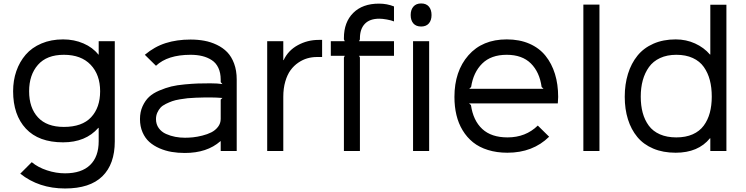

<svg xmlns="http://www.w3.org/2000/svg" viewBox="-20 -866 4275 1101"><path d="M554.2 -342.8Q554.2 -437.5 499.8 -494.6Q445.3 -551.8 346.2 -551.8Q248 -551.8 197.5 -494.1Q147 -436.5 147 -342.8Q147 -247.6 197.8 -192.9Q248.5 -138.2 346.2 -138.2Q450.7 -138.2 502.4 -193.6Q554.2 -249 554.2 -342.8ZM545.9 -629.9H638.2V-55.2Q638.2 75.2 566.9 145Q495.6 214.8 353 214.8Q203.1 214.8 96.2 129.9L162.1 64Q197.8 93.8 249.5 110.8Q301.3 127.9 353 127.9Q447.3 127.9 496.6 80.3Q545.9 32.7 545.9 -56.2V-132.8H543.9Q471.2 -49.8 341.8 -49.8Q201.7 -49.8 128.4 -128.4Q55.2 -207 55.2 -342.8Q55.2 -404.8 73.7 -458.3Q92.3 -511.7 127.4 -552.5Q162.6 -593.3 217.8 -616.7Q272.9 -640.1 341.8 -640.1Q405.3 -640.1 458.7 -616.9Q512.2 -593.8 543.9 -553.2H545.9Z M1245.6 -294.9 1255.4 -304.2Q1218.8 -307.1 1191.4 -307.1Q1189.9 -307.1 1186.5 -307.1Q1160.6 -307.1 1146 -306.9Q1131.3 -306.6 1102.8 -305.7Q1074.2 -304.7 1055.9 -302.7Q1037.6 -300.8 1011.2 -296.4Q984.9 -292 967.8 -285.9Q950.7 -279.8 931.2 -270.3Q911.6 -260.7 900.6 -248.8Q889.6 -236.8 882.1 -220Q874.5 -203.1 874.5 -183.1Q874.5 -153.3 890.4 -131.3Q906.2 -109.4 932.1 -97.9Q958 -86.4 985.1 -81.3Q1012.2 -76.2 1040.5 -76.2Q1062.5 -76.2 1086.7 -78.6Q1110.8 -81.1 1140.1 -88.4Q1169.4 -95.7 1192.1 -107.2Q1214.8 -118.7 1230.2 -138.7Q1245.6 -158.7 1245.6 -184.1ZM1337.4 -410.2V0H1245.6V-56.2H1243.7Q1167.5 11.2 1039.6 11.2Q1000 11.2 964.1 5.1Q928.2 -1 894.5 -15.6Q860.8 -30.3 836.4 -52Q812 -73.7 797.4 -107.4Q782.7 -141.1 782.7 -183.1Q782.7 -224.1 797.6 -256.8Q812.5 -289.6 835 -310.5Q857.4 -331.5 893.8 -346.9Q930.2 -362.3 962.2 -370.1Q994.1 -377.9 1039.6 -382.1Q1085 -386.2 1114.5 -387.2Q1144 -388.2 1185.5 -388.2Q1228 -388.2 1255.4 -383.8L1245.6 -395V-409.2Q1245.6 -448.2 1232.2 -476.8Q1218.8 -505.4 1194.3 -521.2Q1169.9 -537.1 1139.9 -544.4Q1109.9 -551.8 1072.8 -551.8Q941.4 -551.8 874.5 -488.8L810.5 -551.8Q866.2 -598.6 930.2 -618.9Q994.1 -639.2 1072.8 -639.2Q1114.7 -639.2 1151.9 -632.3Q1189 -625.5 1223.6 -608.9Q1258.3 -592.3 1283 -566.9Q1307.6 -541.5 1322.5 -501.5Q1337.4 -461.4 1337.4 -410.2Z M1827.1 -637.2V-539.1H1797.4Q1769 -539.1 1742.4 -531.5Q1715.8 -523.9 1690.4 -506.6Q1665 -489.3 1646.2 -463.6Q1627.4 -438 1616 -398.7Q1604.5 -359.4 1604.5 -311V0H1512.2V-629.9H1604.5V-521H1606.4Q1632.3 -576.7 1687.7 -606.9Q1743.2 -637.2 1807.1 -637.2Z M2239.3 -629.9V-545.9H2039.1L2043.9 -536.1V0H1952.1V-536.1L1957 -545.9H1877V-629.9H1957L1952.1 -640.1V-647.9Q1952.1 -738.8 2005.6 -792Q2059.1 -845.2 2153.3 -845.2Q2199.2 -845.2 2239.3 -829.1V-743.2Q2224.1 -749.5 2198.2 -754.2Q2172.4 -758.8 2155.3 -758.8Q2100.1 -758.8 2072 -729.2Q2043.9 -699.7 2043.9 -646V-640.1L2039.1 -629.9Z M2440.9 -629.9V0H2348.6V-629.9ZM2395 -713.9Q2365.7 -713.9 2350.3 -731.7Q2335 -749.5 2335 -779.8Q2335 -810.1 2350.6 -828.1Q2366.2 -846.2 2395 -846.2Q2424.3 -846.2 2439.5 -828.1Q2454.6 -810.1 2454.6 -779.8Q2454.6 -749.5 2439.2 -731.7Q2423.8 -713.9 2395 -713.9Z M2670.9 -356.9H3096.7L3085.9 -367.2Q3074.2 -452.6 3024.2 -502.2Q2974.1 -551.8 2885.7 -551.8Q2795.9 -551.8 2745.1 -501.5Q2694.3 -451.2 2681.6 -367.2ZM3180.7 -310.1Q3180.7 -299.3 3178.7 -272.9H2669.9L2680.7 -263.2Q2693.4 -174.8 2745.4 -126.5Q2797.4 -78.1 2890.6 -78.1Q2994.6 -78.1 3064 -146L3128.9 -82Q3035.6 9.8 2889.6 9.8Q2828.6 9.8 2778.3 -5.9Q2728 -21.5 2692.6 -50Q2657.2 -78.6 2633.1 -118.4Q2608.9 -158.2 2597.4 -206.3Q2585.9 -254.4 2585.9 -310.1Q2585.9 -457.5 2666 -548.8Q2746.1 -640.1 2885.7 -640.1Q2959 -640.1 3015.6 -615.5Q3072.3 -590.8 3108.2 -546.1Q3144 -501.5 3162.4 -441.9Q3180.7 -382.3 3180.7 -310.1Z M3417.5 -839.8V0H3325.2V-839.8Z M4061.5 -312Q4061.5 -364.3 4050.5 -406.2Q4039.6 -448.2 4016.1 -481.7Q3992.7 -515.1 3952.6 -533.4Q3912.6 -551.8 3858.4 -551.8Q3805.2 -551.8 3765.1 -533.2Q3725.1 -514.6 3701.4 -481.4Q3677.7 -448.2 3666 -405.8Q3654.3 -363.3 3654.3 -312Q3654.3 -260.7 3665.5 -219.2Q3676.8 -177.7 3700.4 -145.5Q3724.1 -113.3 3764.2 -95.7Q3804.2 -78.1 3858.4 -78.1Q3912.1 -78.1 3951.9 -95.7Q3991.7 -113.3 4015.4 -145.5Q4039.1 -177.7 4050.3 -219.2Q4061.5 -260.7 4061.5 -312ZM4145.5 -838.9V0H4053.2V-73.2H4051.3Q3983.9 9.8 3854.5 9.8Q3782.2 9.8 3726.1 -13.9Q3669.9 -37.6 3634.5 -80.6Q3599.1 -123.5 3580.8 -181.9Q3562.5 -240.2 3562.5 -311Q3562.5 -382.8 3581.1 -442.6Q3599.6 -502.4 3635.3 -546.6Q3670.9 -590.8 3727.1 -615.5Q3783.2 -640.1 3854.5 -640.1Q3914.6 -640.1 3965.8 -616.7Q4017.1 -593.3 4051.3 -553.2H4053.2V-838.9Z"/></svg>

Font: Sinkin Sans 400 Regular
Style: Regular
Weight: 400
Designer: Keith Bates
Foundry: K-Type
Version: Sinkin Sans (version 1.0)  by Keith Bates   •   © 2014   www